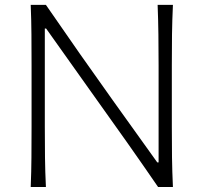

<svg xmlns="http://www.w3.org/2000/svg" viewBox="-20 -752 818 772"><path d="M103.5 0Q106 -62 106.4 -119.1Q106.9 -176.3 106.9 -243.7V-488.3Q106.9 -556.2 106.4 -613.3Q106 -670.4 103.5 -732.4H164.6Q234.4 -630.9 301 -535.9Q367.7 -440.9 433.6 -348.6L612.3 -99.1H617.7V-488.3Q617.7 -556.2 616.9 -613.3Q616.2 -670.4 613.8 -732.4H675.3Q672.4 -670.4 671.6 -613.3Q670.9 -556.2 670.9 -488.3V-243.7Q670.9 -176.3 671.6 -119.1Q672.4 -62 675.3 0H615.7Q557.1 -85.4 491.2 -179Q425.3 -272.5 344.2 -385.7L165.5 -637.2H160.2V-243.7Q160.2 -176.3 160.9 -119.1Q161.6 -62 164.6 0Z"/></svg>

Font: Pinar DS1-Light
Style: Regular
Weight: 300
Designer: Amin Abedi
Version: Version 2.000